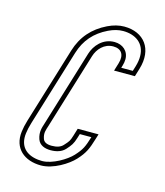

<svg xmlns="http://www.w3.org/2000/svg" viewBox="-104 -752 719 837"><g transform="rotate(15 256.0 -333.5)"><path d="M359.7 -168 366.5 -190H272.5L262.1 -156C254.1 -130.1 251.6 -127.6 232.4 -106.5C221.9 -94.8 204.9 -89 181.6 -89C159.6 -89 146.3 -95.7 141.7 -109C132.9 -134.4 139.5 -147.7 145.7 -168L250.9 -512C261 -545 288.8 -577 329.8 -577C367.2 -577 383.1 -552 370.9 -512L359.9 -476H453.9L464.9 -512C494.4 -608.6 442.3 -673 354.1 -673C330.1 -673 305.4 -666.8 280 -654.5C218.3 -624.6 177.2 -578.3 156.9 -512L51.7 -168C45.8 -148.7 41.9 -130.8 39.9 -114.5C30.4 -37.3 84 6 158.5 6C213.4 6 276.8 -33.9 304.4 -64C336.3 -98.7 345.1 -120 359.7 -168ZM339.4 -170C325.2 -124.1 319.1 -109.6 289.7 -77.5C265.3 -50.9 204.7 -14 158.5 -14C152 -14 145.7 -14.4 139.7 -15.1C85 -21.6 52.6 -54 59.7 -112.1C61.5 -127 65.2 -143.7 70.9 -162.2L176 -506.2C194.7 -567.3 231.5 -608.8 288.7 -636.5C311.9 -647.8 333.6 -653 354.1 -653C368.3 -653 381.1 -651.1 392.4 -647.7C441 -633 467.6 -589.1 445.8 -517.8L439.1 -496H386.9L390 -506.2C393.2 -516.4 394.9 -526.3 395 -535.8C395.2 -573 367.4 -597 329.8 -597C277.2 -597 243.5 -556.1 231.8 -517.8L126.6 -173.8C121.1 -155.8 112 -134 122.8 -102.5C131.4 -77.5 156.5 -69 181.6 -69C207.9 -69 231.4 -75.6 247.3 -93.1C265.7 -113.5 273 -123.4 281.2 -150.2L287.3 -170Z"/></g></svg>

Font: Din Kursivschrift
Style: EngGhost
Weight: 400
Version: Version 1.089